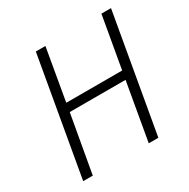

<svg xmlns="http://www.w3.org/2000/svg" viewBox="-163 -875 1009 1024"><g transform="rotate(-30 341.5 -362.5)"><path d="M592.8 -725.1H651.9L524.9 0H465.8L527.8 -355H184.1L121.1 0H62L189 -725.1H248L192.9 -407.2H537.1Z"/></g></svg>

Font: Stilu Light
Style: Italic
Weight: 300
Italic angle: -10°
Designer: Genilson Lima Santos
Foundry: Genilson Lima Santos
Version: Version 1.200;PS 001.200;hotconv 1.0.88;makeotf.lib2.5.64775